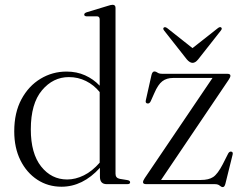

<svg xmlns="http://www.w3.org/2000/svg" viewBox="-20 -750 990 782"><path d="M38 -215Q38 -291 67.2 -345.5Q96.5 -400 145 -429.2Q193.5 -458.5 251 -458.5Q292.5 -458.5 326.5 -443.2Q360.5 -428 386 -401V-670.5Q386 -683 375.5 -683.5H332Q323 -684.5 323 -690.5Q323 -696.5 333 -700L417 -725.5Q432 -730.5 438.5 -730.5Q450.5 -730.5 450.5 -718V-42Q450.5 -25 468 -21.5L499 -16.5Q510 -14.5 510 -7.5Q510 0 498.5 0H414.5Q387 0 387 -30V-66.5Q317 10.5 230.5 10.5Q175.5 10.5 132 -18Q88.5 -46.5 63.2 -97.2Q38 -148 38 -215ZM105.5 -223Q105.5 -125 147.5 -72Q189.5 -19 253.5 -19Q287.5 -19 321.5 -35.8Q355.5 -52.5 386 -87.5V-375Q362.5 -404 330.2 -420Q298 -436 260.5 -436Q196 -436 150.8 -382Q105.5 -328 105.5 -223ZM911 -424.5 636 -17H798.5Q830 -17 848.2 -29Q866.5 -41 887.5 -81.5L909.5 -125Q914.5 -133.5 921.5 -132.5Q930 -131.5 927.5 -120.5L898 -1.5Q894.5 12 887.5 12Q881.5 12 874.8 6Q868 0 854.5 0H575.5Q562.5 0 562.5 -8Q562.5 -14 569.5 -24.5L845.5 -432.5H685Q658.5 -432.5 641 -419Q623.5 -405.5 608.5 -370.5L594 -338Q589 -327.5 581 -328.5Q571 -329.5 574 -342L597 -444.5Q600.5 -459 609 -459Q615 -459 621.5 -454.2Q628 -449.5 640.5 -449.5H905Q918.5 -449.5 918.5 -441.5Q918.5 -435.5 911 -424.5ZM787 -508Q775.5 -494 764.5 -494Q753 -494 741 -508L648.5 -625.5Q642 -634 647.5 -638Q652.5 -641.5 661 -635.5L764 -554L867.5 -635.5Q876 -642 881 -638Q886 -633.5 879.5 -625.5Z"/></svg>

Font: Fraunces 72pt Light
Style: Regular
Weight: 300
Version: Version 1.000;[0bf87f6ff]